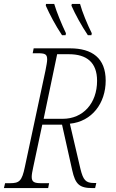

<svg xmlns="http://www.w3.org/2000/svg" viewBox="-40 -961 592 981"><path d="M409 -781H427L429 -791C406 -837 380 -900 369 -941H327L325 -932C345 -887 376 -830 409 -781ZM277 -781H295L297 -791C275 -837 249 -900 237 -941H195L194 -932C214 -887 244 -830 277 -781ZM-20 0H206L211 -25H171C137 -25 122 -30 122 -57C122 -69 125 -85 130 -108L176 -324H277L329 -91C345 -20 365 0 433 0H446L452 -26H440C398 -26 385 -41 371 -98L317 -329C430 -340 500 -434 500 -549C500 -664 431 -714 318 -714H132L127 -689H150C190 -689 201 -685 201 -657C201 -645 197 -625 192 -599L87 -108C72 -35 58 -25 11 -25H-14ZM281 -354H183L252 -684H312C403 -684 456 -642 456 -548C456 -433 384 -354 281 -354Z"/></svg>

Font: Noto Serif Condensed ExtraLight
Style: Italic
Weight: 200
Width: 3
Italic angle: -12°
Designer: Monotype Design Team
Foundry: Monotype Imaging Inc.
Version: Version 2.013